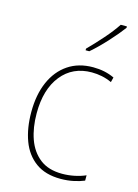

<svg xmlns="http://www.w3.org/2000/svg" viewBox="-118 -896 649 905"><g transform="rotate(15 207.0 -443.5)"><path d="M269 -56Q195 -56 147.5 -90.5Q100 -125 77.5 -185.5Q55 -246 55 -325Q55 -410 82.5 -472.5Q110 -535 161 -569.5Q212 -604 283 -604Q341 -604 387 -582L381 -558Q357 -569 332.5 -574Q308 -579 283 -579Q190 -579 135.5 -511Q81 -443 81 -326Q81 -256 100.5 -201Q120 -146 161.5 -113.5Q203 -81 270 -81Q300 -81 329.5 -87Q359 -93 384 -104V-78Q363 -69 333 -62.5Q303 -56 269 -56ZM386 -824Q360 -789 320.5 -746Q281 -703 245 -672H227V-680Q261 -714 297 -755Q333 -796 356 -831H386Z"/></g></svg>

Font: Noto Sans Malayalam UI SemiCondensed Thin
Style: Regular
Weight: 100
Width: 4
Designer: Jelle Bosma - Monotype Design Team
Foundry: Monotype Imaging Inc.
Version: Version 2.104; ttfautohint (v1.8.4.7-5d5b)